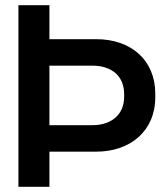

<svg xmlns="http://www.w3.org/2000/svg" viewBox="-20 -720 638 740"><path d="M351 -569H170.5V-700H51V0H170.5V-135.5H351C481.5 -135.5 578.5 -214.5 578.5 -345.5V-358.5C578.5 -489.5 484 -569 351 -569ZM170.5 -237.5V-467H335.5C411 -467 458.5 -426.5 458.5 -357V-347.5C458.5 -278 409.5 -237.5 335.5 -237.5Z"/></svg>

Font: MCL Standard Medium
Style: Regular
Weight: 500
Designer: Květoslav Bartoš
Foundry: Florian Karsten
Version: Version 1.001;Glyphs 3.2.3 (3260)